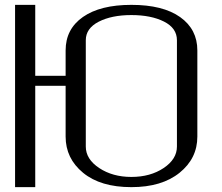

<svg xmlns="http://www.w3.org/2000/svg" viewBox="-20 -770 915 790"><path d="M792 -208Q792 -118.2 718.8 -59.1Q645.5 0 520.5 0Q393.6 0 321.8 -59.1Q250 -118.2 250 -208V-417H125V0H42V-750H125V-458H250V-562.5Q250 -650.4 321.3 -700.2Q392.6 -750 520.5 -750Q650.4 -750 721.2 -699.7Q792 -649.4 792 -562.5ZM708 -167V-604.5Q708 -654.3 654.8 -681.2Q601.6 -708 520.5 -708Q439.5 -708 386.2 -680.7Q333 -653.3 333 -604.5V-167Q333 -115.2 388.2 -78.6Q443.4 -42 520.5 -42Q598.6 -42 653.3 -78.6Q708 -115.2 708 -167Z"/></svg>

Font: okolaks
Style: Regular
Weight: 500
Version: Version 000.6.0